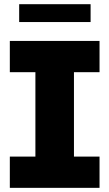

<svg xmlns="http://www.w3.org/2000/svg" viewBox="-20 -904 526 924"><path d="M27.3 -707H459V-556.6H335.9V-150.4H459V0H27.3V-150.4H150.4V-556.6H27.3ZM416 -797.9H72.3V-883.8H416Z"/></svg>

Font: Pretendard GOV Black
Style: Regular
Weight: 900
Designer: Base glyphs from Inter by Rasmus Andersson; Hangeul glyphs from Noto Sans CJK(Source Han Sans) by Jang Soo-young and Kan
Foundry: Kil Hyung-jin
Version: Version 1.309